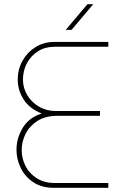

<svg xmlns="http://www.w3.org/2000/svg" viewBox="-20 -900 589 920"><path d="M238 0Q180 0 140 -26.5Q100 -53 79.5 -95Q59 -137 59 -182Q59 -238 89 -287.5Q119 -337 180 -356Q120 -380 92.5 -424.5Q65 -469 65 -518Q65 -568 88 -609Q111 -650 150.5 -674.5Q190 -699 239 -699H499V-676H242Q197 -676 163 -655Q129 -634 109.5 -598Q90 -562 90 -518Q90 -478 111 -443.5Q132 -409 167.5 -388.5Q203 -368 248 -368H459V-345H255Q198 -345 160 -321Q122 -297 103 -259.5Q84 -222 84 -181Q84 -141 102 -105Q120 -69 156 -46Q192 -23 245 -23H499V0ZM295 -757 399 -880H427L323 -757Z"/></svg>

Font: MuseoModerno Thin
Style: Regular
Weight: 100
Designer: Pablo Cosgaya, Héctor Gatti, Marcela Romero, and the Authors of The MuseoModerno Project.
Foundry: Omnibus-Type Team
Version: Version 1.003